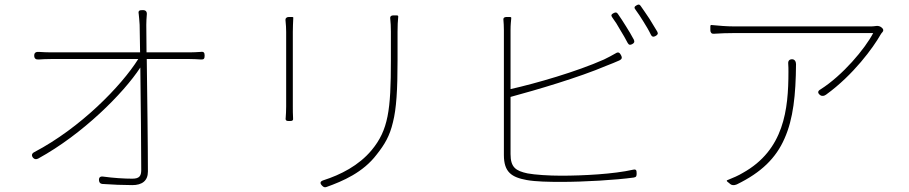

<svg xmlns="http://www.w3.org/2000/svg" viewBox="-20 -799 3960 836"><path d="M392 -542H582C508 -424 330 -242 130 -137C118 -131 116 -122 124 -112C130 -105 138 -104 147 -109C340 -215 517 -392 591 -505C593 -352 595 -150 595 -59C595 -33 587 -21 556 -21C520 -21 474 -24 430 -30C417 -32 410 -27 411 -14C412 -4 416 1 426 2C466 5 519 7 556 7C599 7 624 -12 624 -52C624 -166 621 -390 619 -542H805C820 -542 840 -541 855 -540C868 -539 871 -544 871 -557C871 -570 867 -575 854 -573C838 -572 819 -571 806 -571H618L617 -691C617 -706 618 -719 619 -733C621 -747 616 -755 602 -755C587 -755 581 -753 584 -738C585 -726 587 -712 588 -691L590 -571H396H202C182 -571 168 -572 150 -573C137 -574 129 -570 129 -557C129 -544 136 -539 149 -540C166 -541 180 -542 202 -542Z M1691 -267C1706 -326 1711 -407 1711 -537C1711 -563 1711 -633 1711 -661C1711 -685 1712 -708 1714 -727C1714 -730 1712 -732 1708 -732H1695H1692C1683 -732 1678 -727 1679 -720C1681 -702 1682 -682 1682 -661C1682 -634 1682 -563 1682 -536C1682 -320 1671 -233 1598 -145C1542 -78 1463 -38 1388 -14C1373 -9 1372 -1 1383 10C1389 16 1394 18 1402 15C1472 -10 1561 -48 1620 -126C1655 -170 1677 -207 1691 -267ZM1226 -503C1226 -427 1226 -350 1226 -336C1226 -317 1225 -300 1224 -287C1222 -274 1227 -272 1240 -272C1253 -272 1258 -274 1256 -287C1255 -301 1255 -319 1255 -336C1255 -364 1255 -644 1255 -660C1255 -674 1256 -705 1257 -721C1258 -723 1256 -725 1252 -725H1240H1237C1228 -725 1222 -719 1223 -712C1225 -696 1226 -672 1226 -660C1226 -652 1226 -578 1226 -503Z M2706 -684C2694 -704 2681 -723 2670 -739C2665 -746 2660 -746 2652 -742C2642 -737 2639 -732 2646 -723C2658 -707 2670 -688 2681 -668C2693 -649 2704 -629 2713 -612C2718 -603 2724 -602 2733 -607C2742 -612 2744 -617 2740 -626C2730 -645 2718 -665 2706 -684ZM2808 -717C2794 -737 2781 -758 2769 -774C2764 -781 2759 -780 2752 -776C2742 -771 2740 -765 2747 -757C2758 -742 2770 -724 2781 -706C2793 -687 2805 -667 2814 -648C2818 -639 2825 -637 2834 -642C2843 -647 2847 -652 2842 -661C2832 -678 2820 -698 2808 -717ZM2203 -539V-668C2203 -692 2205 -705 2206 -719C2207 -723 2205 -725 2200 -725H2187H2184C2175 -725 2170 -719 2172 -712C2173 -700 2174 -686 2174 -668C2174 -624 2174 -200 2174 -124C2174 -49 2208 -27 2274 -15C2313 -8 2370 -7 2423 -7C2523 -7 2660 -15 2740 -26C2751 -28 2752 -33 2752 -44C2752 -58 2750 -63 2736 -60C2652 -41 2520 -34 2423 -34C2370 -34 2309 -38 2277 -44C2226 -55 2203 -70 2203 -128V-377C2314 -407 2499 -461 2621 -513C2641 -520 2660 -529 2677 -536C2688 -541 2690 -548 2684 -559C2678 -570 2672 -574 2661 -567C2646 -558 2628 -549 2610 -540C2491 -487 2314 -436 2203 -411Z M3462 -655C3600 -655 3743 -655 3782 -655C3746 -586 3649 -471 3553 -410C3540 -403 3539 -394 3551 -385C3559 -379 3569 -381 3577 -387C3696 -473 3783 -593 3814 -648C3817 -653 3820 -657 3823 -660C3827 -665 3827 -671 3822 -676L3820 -678C3814 -684 3805 -687 3796 -686C3788 -685 3780 -684 3774 -684C3707 -684 3209 -684 3176 -684C3146 -684 3109 -687 3079 -690C3075 -691 3073 -689 3073 -684V-670V-667C3073 -657 3079 -651 3088 -652C3116 -654 3149 -655 3176 -655C3192 -655 3324 -655 3462 -655ZM3396 -196C3434 -281 3445 -386 3446 -520C3446 -531 3440 -541 3429 -541C3417 -541 3411 -534 3412 -522C3413 -510 3413 -498 3413 -487C3413 -322 3394 -146 3214 -46C3198 -36 3169 -23 3148 -15C3144 -14 3143 -12 3147 -8L3157 0L3159 2C3166 8 3176 9 3188 4C3295 -48 3359 -111 3396 -196Z"/></svg>

Font: GenSenRounded2 TW EL
Style: Regular
Weight: 250
Version: Version 2.100;PS 2.1;hotconv 16.6.51;makeotf.lib2.5.65220 DE